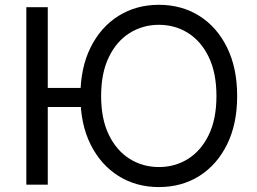

<svg xmlns="http://www.w3.org/2000/svg" viewBox="-20 -757 1052 787"><path d="M335 -396.5V-318.4H112.3V-396.5ZM175.8 -727.5V0H87.9V-727.5ZM631.3 9.8Q538.6 9.8 465.8 -35.6Q393.1 -81.1 351.3 -164.8Q309.6 -248.5 309.6 -363.3Q309.6 -478.5 351.3 -562.5Q393.1 -646.5 465.8 -691.9Q538.6 -737.3 631.3 -737.3Q724.6 -737.3 796.9 -691.9Q869.1 -646.5 910.6 -562.5Q952.1 -478.5 952.1 -363.3Q952.1 -248.5 910.6 -164.8Q869.1 -81.1 796.9 -35.6Q724.6 9.8 631.3 9.8ZM631.3 -72.3Q697.3 -72.3 750.7 -105.7Q804.2 -139.2 835.7 -204.1Q867.2 -269 867.2 -363.3Q867.2 -458 835.7 -523.2Q804.2 -588.4 750.7 -621.8Q697.3 -655.3 631.3 -655.3Q565.4 -655.3 511.7 -621.8Q458 -588.4 426.3 -523.2Q394.5 -458 394.5 -363.3Q394.5 -269 426.3 -204.1Q458 -139.2 511.7 -105.7Q565.4 -72.3 631.3 -72.3Z"/></svg>

Font: Inter
Style: Regular
Weight: 400
Designer: Rasmus Andersson
Foundry: rsms
Version: Version 4.000;git-8c9346024